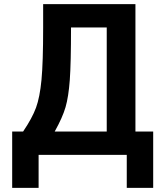

<svg xmlns="http://www.w3.org/2000/svg" viewBox="-20 -750 801 930"><path d="M245 -113H497V-617H324Q324 -443 318 -362Q312 -281 297.5 -231Q283 -181 245 -113ZM92 -113Q136 -178 154.5 -228.5Q173 -279 181 -363.5Q189 -448 189 -617V-730H636V-113H722V160H594V0H167V160H39V-113Z"/></svg>

Font: Mplus 1p Bold
Style: Bold
Weight: 700
Version: Version 1.061